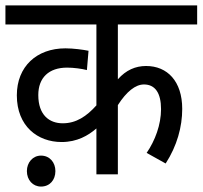

<svg xmlns="http://www.w3.org/2000/svg" viewBox="-20 -642 746 707"><path d="M706 -552V-622H0V-552H335V-254C299 -214 261 -188 211 -188C162 -188 121 -218 121 -292C121 -356 160 -393 227 -393C251 -393 281 -389 300 -384L306 -455C287 -459 250 -464 221 -464C115 -464 42 -397 42 -291C42 -177 119 -119 207 -119C264 -119 305 -143 335 -169V0H414V-255C446 -305 479 -331 510 -331C551 -331 573 -300 573 -240C573 -183 551 -124 520 -79L590 -40C632 -105 651 -175 651 -241C651 -343 596 -399 518 -399C479 -399 444 -384 414 -350V-552ZM79 -12C79 21 101 45 131 45C163 45 184 21 184 -12C184 -44 163 -69 131 -69C101 -69 79 -44 79 -12Z"/></svg>

Font: Noto Sans Devanagari UI SemiCondensed
Style: Regular
Weight: 400
Width: 4
Designer: Jelle Bosma - Monotype Design Team
Foundry: Monotype Imaging Inc.
Version: Version 2.003